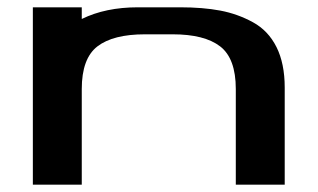

<svg xmlns="http://www.w3.org/2000/svg" viewBox="-20 -506 870 526"><path d="M626 -262Q626 -346 583 -379Q540 -412 453 -412H377Q290 -412 247 -379Q204 -346 204 -262V0H70V-486H204V-454Q269 -486 358 -486H473Q536 -486 583.5 -477Q631 -468 673 -445Q715 -422 737.5 -377Q760 -332 760 -266V0H626Z"/></svg>

Font: Aneo
Style: Regular
Weight: 400
Designer: Anastasios Pappas
Foundry: Anastasios Pappas
Version: Version 1.000